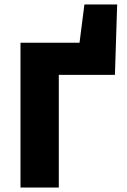

<svg xmlns="http://www.w3.org/2000/svg" viewBox="-20 -842 570 862"><path d="M72 0H244V-506H496L506 -822H359L337 -650H72Z"/></svg>

Font: Giro Sans Black
Style: Regular
Weight: 900
Designer: Paul D. Hunt
Foundry: Adobe Systems Incorporated
Version: Version 1.000;PS 1.0;hotconv 1.0.88;makeotf.lib2.5.647800